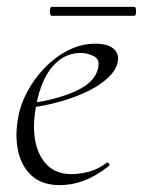

<svg xmlns="http://www.w3.org/2000/svg" viewBox="-20 -526 416 558"><path d="M154 12Q102 12 72 -15.5Q42 -43 32.5 -88Q23 -133 33 -185Q39 -222 59.5 -260Q80 -298 110.5 -329.5Q141 -361 178.5 -380Q216 -399 258 -399Q293 -399 310 -384.5Q327 -370 322 -345Q317 -322 294.5 -300.5Q272 -279 236.5 -261.5Q201 -244 157.5 -231.5Q114 -219 67 -213L69 -226Q147 -237 200.5 -261.5Q254 -286 264 -324Q272 -352 254 -362Q236 -372 215 -372Q179 -372 152 -351Q125 -330 108.5 -295Q92 -260 85 -218Q74 -161 82.5 -116.5Q91 -72 117.5 -46Q144 -20 187 -20Q212 -20 238.5 -27Q265 -34 290 -53Q293 -55 296.5 -51Q300 -47 297 -44Q259 -14 224 -1Q189 12 154 12ZM130 -480Q127 -480 125.5 -486.5Q124 -493 125.5 -499.5Q127 -506 130 -506H370Q374 -506 375 -499.5Q376 -493 375 -486.5Q374 -480 370 -480Z"/></svg>

Font: Cormorant Garamond Light Light
Style: Italic
Weight: 300
Italic angle: -10°
Version: Version 4.001